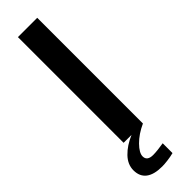

<svg xmlns="http://www.w3.org/2000/svg" viewBox="-295 -664 858 858"><g transform="rotate(-45 134.0 -235.5)"><path d="M73 0V-668H195V0ZM120 197Q69 197 43 177Q17 157 17 118Q17 81 46.5 50.5Q76 20 123 0H195Q149 21 119.5 51Q90 81 90 103Q90 132 128 132Q141 132 159 130Q177 128 195 125V187Q175 192 154.5 194.5Q134 197 120 197Z"/></g></svg>

Font: Gantari SemiBold
Style: Regular
Weight: 600
Designer: Anugrah Pasau
Foundry: Lafontype
Version: Version 1.000; ttfautohint (v1.8.3)